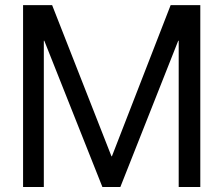

<svg xmlns="http://www.w3.org/2000/svg" viewBox="-20 -748 894 768"><path d="M72.3 -727.5H188.5L425.8 -123H427.7L662.6 -727.5H781.2V0H694.8V-585H692.9L461.4 0H389.6L157.2 -585H155.3V0H72.3Z"/></svg>

Font: Inter Display
Style: Regular
Weight: 400
Designer: Rasmus Andersson
Foundry: rsms
Version: Version 4.000;git-37864ae